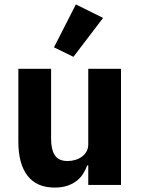

<svg xmlns="http://www.w3.org/2000/svg" viewBox="-20 -836 636 868"><path d="M379 -88H374Q367 -68 355.5 -50Q344 -32 326 -18Q308 -4 283.5 4Q259 12 227 12Q146 12 104.5 -41.5Q63 -95 63 -195V-525H211V-208Q211 -160 228 -134Q245 -108 286 -108Q303 -108 320 -113Q337 -118 350 -127.5Q363 -137 371 -151Q379 -165 379 -184V-525H527V0H379ZM312 -579 224 -622 323 -816 446 -755Z"/></svg>

Font: IBM Plex Arabic
Style: Bold
Weight: 700
Designer: Mike Abbink, Paul van der Laan, Pieter van Rosmalen, Wael Morcos, Khajak Apelian
Foundry: Bold Monday
Version: Version 1.0